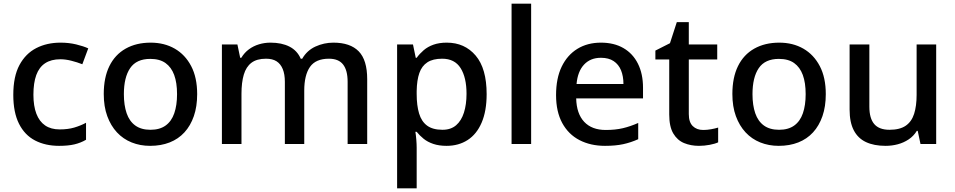

<svg xmlns="http://www.w3.org/2000/svg" viewBox="-20 -780 5174 1040"><path d="M300 10Q226 10 170 -19Q114 -48 83 -109.5Q52 -171 52 -266Q52 -366 85.5 -428Q119 -490 176.5 -519.5Q234 -549 308 -549Q353 -549 392.5 -539.5Q432 -530 458 -518L426 -432Q398 -443 366.5 -451Q335 -459 307 -459Q257 -459 224.5 -437.5Q192 -416 176.5 -373.5Q161 -331 161 -267Q161 -206 177 -164Q193 -122 224.5 -100.5Q256 -79 303 -79Q348 -79 382 -89Q416 -99 446 -115V-23Q417 -6 383 2Q349 10 300 10Z M1048 -270Q1048 -203 1030 -151Q1012 -99 979 -63Q946 -27 899 -8.5Q852 10 793 10Q739 10 693 -8.5Q647 -27 613.5 -63Q580 -99 561 -151Q542 -203 542 -271Q542 -360 572.5 -422Q603 -484 660.5 -516.5Q718 -549 796 -549Q870 -549 926.5 -516.5Q983 -484 1015.5 -422Q1048 -360 1048 -270ZM651 -270Q651 -210 666 -166.5Q681 -123 713 -100Q745 -77 795 -77Q845 -77 877 -100Q909 -123 924 -166.5Q939 -210 939 -270Q939 -332 923.5 -374Q908 -416 876.5 -438.5Q845 -461 794 -461Q719 -461 685 -411Q651 -361 651 -270Z M1786 -549Q1877 -549 1923 -502Q1969 -455 1969 -351V0H1863V-337Q1863 -399 1838.5 -430.5Q1814 -462 1762 -462Q1690 -462 1659 -417.5Q1628 -373 1628 -289V0H1523V-337Q1523 -378 1511.5 -406Q1500 -434 1478 -448Q1456 -462 1421 -462Q1371 -462 1342 -440Q1313 -418 1300.5 -375.5Q1288 -333 1288 -272V0H1182V-539H1266L1281 -467H1287Q1304 -495 1328.5 -513Q1353 -531 1383 -540Q1413 -549 1445 -549Q1506 -549 1548 -527.5Q1590 -506 1609 -462H1617Q1643 -507 1689 -528Q1735 -549 1786 -549Z M2400 -549Q2497 -549 2556.5 -479Q2616 -409 2616 -270Q2616 -179 2589 -116Q2562 -53 2513 -21.5Q2464 10 2399 10Q2358 10 2327 -0.5Q2296 -11 2274.5 -28.5Q2253 -46 2237 -66H2230Q2233 -48 2235 -23.5Q2237 1 2237 20V240H2131V-539H2217L2232 -467H2237Q2253 -489 2275 -508Q2297 -527 2328 -538Q2359 -549 2400 -549ZM2375 -462Q2325 -462 2295 -442.5Q2265 -423 2251.5 -384.5Q2238 -346 2237 -287V-271Q2237 -209 2250 -165.5Q2263 -122 2293.5 -99.5Q2324 -77 2377 -77Q2422 -77 2450.5 -101.5Q2479 -126 2493 -170Q2507 -214 2507 -272Q2507 -360 2475 -411Q2443 -462 2375 -462Z M2857 0H2751V-760H2857Z M3235 -549Q3306 -549 3357 -519.5Q3408 -490 3435.5 -435Q3463 -380 3463 -305V-247H3101Q3103 -164 3144.5 -120Q3186 -76 3261 -76Q3313 -76 3353.5 -85.5Q3394 -95 3437 -114V-26Q3397 -8 3355.5 1Q3314 10 3257 10Q3179 10 3119 -21Q3059 -52 3025.5 -113.5Q2992 -175 2992 -265Q2992 -356 3022.5 -419Q3053 -482 3107.5 -515.5Q3162 -549 3235 -549ZM3235 -467Q3178 -467 3143.5 -430Q3109 -393 3103 -325H3357Q3357 -367 3344 -399Q3331 -431 3304 -449Q3277 -467 3235 -467Z M3789 -76Q3810 -76 3832 -80Q3854 -84 3870 -89V-9Q3853 -1 3824 4.5Q3795 10 3766 10Q3722 10 3685.5 -5Q3649 -20 3627 -57Q3605 -94 3605 -160V-458H3530V-506L3609 -546L3646 -660H3711V-539H3865V-458H3711V-162Q3711 -118 3732.5 -97Q3754 -76 3789 -76Z M4453 -270Q4453 -203 4435 -151Q4417 -99 4384 -63Q4351 -27 4304 -8.5Q4257 10 4198 10Q4144 10 4098 -8.5Q4052 -27 4018.5 -63Q3985 -99 3966 -151Q3947 -203 3947 -271Q3947 -360 3977.5 -422Q4008 -484 4065.5 -516.5Q4123 -549 4201 -549Q4275 -549 4331.5 -516.5Q4388 -484 4420.5 -422Q4453 -360 4453 -270ZM4056 -270Q4056 -210 4071 -166.5Q4086 -123 4118 -100Q4150 -77 4200 -77Q4250 -77 4282 -100Q4314 -123 4329 -166.5Q4344 -210 4344 -270Q4344 -332 4328.5 -374Q4313 -416 4281.5 -438.5Q4250 -461 4199 -461Q4124 -461 4090 -411Q4056 -361 4056 -270Z M5051 -539V0H4966L4951 -71H4946Q4929 -43 4902 -25Q4875 -7 4843 1.5Q4811 10 4777 10Q4714 10 4670.5 -10.5Q4627 -31 4604.5 -74.5Q4582 -118 4582 -186V-539H4689V-202Q4689 -139 4715.5 -108Q4742 -77 4798 -77Q4854 -77 4886 -99Q4918 -121 4931.5 -163.5Q4945 -206 4945 -266V-539Z"/></svg>

Font: Noto Sans Armenian Medium
Style: Regular
Weight: 500
Designer: Monotype Design Team
Foundry: Monotype Imaging Inc.
Version: Version 2.007